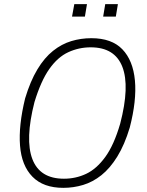

<svg xmlns="http://www.w3.org/2000/svg" viewBox="-20 -897 710 925"><path d="M285 8Q189 8 136.5 -45.5Q84 -99 76.5 -195.5Q69 -292 101 -423Q126 -506 160 -562.5Q194 -619 235.5 -652Q277 -685 323.5 -699Q370 -713 420 -713Q518 -713 569.5 -659.5Q621 -606 630 -509.5Q639 -413 605 -282Q580 -199 545 -142.5Q510 -86 468.5 -53Q427 -20 380.5 -6Q334 8 285 8ZM288 -36Q345 -36 395 -59.5Q445 -83 487 -140.5Q529 -198 559 -301Q606 -481 569.5 -575Q533 -669 417 -669Q360 -669 309 -645.5Q258 -622 217.5 -564.5Q177 -507 146 -405Q100 -225 136 -130.5Q172 -36 288 -36ZM477 -817 487 -877H548L538 -817ZM327 -817 338 -877H399L389 -817Z"/></svg>

Font: Nunito Sans 7pt Condensed ExtraLight
Style: Italic
Weight: 250
Width: 3
Italic angle: -9°
Designer: Vernon Adams
Foundry: Vernon Adams
Version: Version 3.101;gftools[0.9.27]